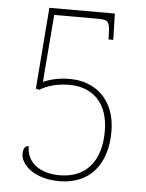

<svg xmlns="http://www.w3.org/2000/svg" viewBox="-52 -757 614 809"><g transform="rotate(5 255.0 -352.0)"><path d="M229 10C356 10 430 -76 430 -217C430 -353 343 -423 237 -423C187 -423 154 -413 124 -401L147 -686H323C374 -686 381 -683 383 -630L384 -603H404L401 -714H124L97 -370L111 -366C142 -385 184 -398 237 -398C335 -398 402 -336 402 -216C402 -87 338 -15 228 -15C149 -15 88 -53 88 -126C76 -126 65 -118 65 -91C65 -46 122 10 229 10Z"/></g></svg>

Font: Noto Serif Myanmar SemiCondensed Thin
Style: Regular
Weight: 100
Width: 4
Designer: Ben Mitchell and the Monotype Design Team
Foundry: Monotype Imaging Inc.
Version: Version 2.106